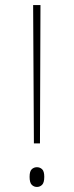

<svg xmlns="http://www.w3.org/2000/svg" viewBox="-20 -734 291 759"><path d="M114 -167 111 -714H140L138 -167ZM126 5Q114 5 105.5 -3.5Q97 -12 97 -35Q97 -57 105.5 -65Q114 -73 126 -73Q138 -73 146.5 -65Q155 -57 155 -35Q155 -12 146.5 -3.5Q138 5 126 5Z"/></svg>

Font: Noto Serif Lao SemiCondensed Thin
Style: Regular
Weight: 100
Width: 4
Designer: Monotype Design Team
Foundry: Monotype Imaging Inc.
Version: Version 2.003; ttfautohint (v1.8.4.7-5d5b)